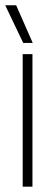

<svg xmlns="http://www.w3.org/2000/svg" viewBox="-46 -700 183 720"><path d="M39.1 0V-497.1H75.7V0ZM76.7 -539.1H41L-26.4 -680.2H14.6Z"/></svg>

Font: Tulpen One
Style: Regular
Weight: 400
Designer: Naima Ben Ayed
Foundry: Naima Ben Ayed, Anton Koovit
Version: Version 1.002